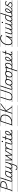

<svg xmlns="http://www.w3.org/2000/svg" viewBox="6506 -7436 1324 14375"><g transform="rotate(-90 7167.5 -248.0)"><path d="M86 14Q56 14 63 -6L338 -856Q342 -866 348.5 -870.5Q355 -875 371 -875H537Q621 -875 677 -856.5Q733 -838 761.5 -797.5Q790 -757 790 -692Q790 -620 762.5 -564.5Q735 -509 684.5 -470.5Q634 -432 564.5 -407.5Q495 -383 410 -372Q367 -367 321 -364.5Q275 -362 233 -360L117 -5Q114 5 107.5 9.5Q101 14 86 14ZM249 -410Q277 -411 305.5 -412.5Q334 -414 363 -416.5Q392 -419 419 -422Q516 -437 586 -469.5Q656 -502 694.5 -556.5Q733 -611 733 -688Q733 -738 711 -768Q689 -798 644.5 -811.5Q600 -825 532 -825H383ZM0 365H699V375H0ZM0 -20H699V0H0ZM0 -505H699V-500H0ZM0 -885H699V-875H0Z M853 17Q821 17 799.5 7Q778 -3 767.5 -23.5Q757 -44 757.5 -73Q758 -102 770 -140L1008 -869Q1013 -881 1019 -885.5Q1025 -890 1039 -890Q1056 -890 1062 -884Q1068 -878 1064 -866L824 -134Q807 -81 816 -56Q825 -31 868 -31Q877 -31 881.5 -23.5Q886 -16 884.5 -7Q883 2 875 9.5Q867 17 853 17ZM699 365H1000V375H699ZM699 -20H1000V0H699ZM699 -505H1000V-500H699ZM699 -885H1000V-875H699Z M854 17Q843 17 838.5 9.5Q834 2 835.5 -7Q837 -16 845.5 -23.5Q854 -31 869 -31Q899 -31 929.5 -45.5Q960 -60 988.5 -85.5Q1017 -111 1041 -145Q1065 -179 1082 -217Q1087 -228 1095.5 -228Q1104 -228 1111 -220.5Q1118 -213 1114 -203Q1095 -157 1067.5 -117Q1040 -77 1006.5 -47Q973 -17 934.5 0Q896 17 854 17ZM1000 365V375ZM1000 -20V0ZM1000 -505V-500ZM1000 -885V-875Z M1198 17Q1157 17 1127 -3Q1097 -23 1081 -59.5Q1065 -96 1065 -146Q1065 -190 1077.5 -240.5Q1090 -291 1115 -340.5Q1140 -390 1178 -430Q1216 -470 1268.5 -494.5Q1321 -519 1387 -519Q1425 -519 1464.5 -505Q1504 -491 1535 -467L1523 -423Q1482 -451 1448.5 -460.5Q1415 -470 1384 -470Q1330 -470 1288 -449.5Q1246 -429 1214.5 -394Q1183 -359 1162.5 -317Q1142 -275 1132 -231.5Q1122 -188 1122 -150Q1122 -114 1132 -87.5Q1142 -61 1162 -47Q1182 -33 1213 -33Q1248 -33 1288 -56.5Q1328 -80 1369.5 -129Q1411 -178 1449 -254L1462 -214Q1418 -124 1370 -73.5Q1322 -23 1277.5 -3Q1233 17 1198 17ZM1487 17Q1458 17 1437.5 7Q1417 -3 1406.5 -22.5Q1396 -42 1396 -69Q1396 -96 1407 -130L1525 -494Q1529 -506 1535.5 -510.5Q1542 -515 1555 -515Q1573 -515 1578 -507.5Q1583 -500 1579 -488L1460 -125Q1444 -74 1456.5 -52.5Q1469 -31 1502 -31Q1511 -31 1515 -23.5Q1519 -16 1517.5 -7Q1516 2 1508.5 9.5Q1501 17 1487 17ZM1000 365H1635V375H1000ZM1000 -20H1635V0H1000ZM1000 -505H1635V-500H1000ZM1000 -885H1635V-875H1000Z M1489 17Q1478 17 1473.5 9.5Q1469 2 1470.5 -7Q1472 -16 1480.5 -23.5Q1489 -31 1504 -31Q1535 -31 1567.5 -46.5Q1600 -62 1634 -91.5Q1668 -121 1703 -162.5Q1738 -204 1773 -257Q1780 -268 1789 -266.5Q1798 -265 1802.5 -257Q1807 -249 1801 -239Q1764 -178 1726.5 -130Q1689 -82 1650.5 -49.5Q1612 -17 1571.5 0Q1531 17 1489 17ZM1635 365V375ZM1635 -20V0ZM1635 -505V-500ZM1635 -885V-875Z M1847 16Q1800 16 1768.5 -5Q1737 -26 1729 -68.5Q1721 -111 1742 -176L1846 -494Q1850 -506 1856.5 -510.5Q1863 -515 1876 -515Q1893 -515 1899 -509Q1905 -503 1901 -491L1795 -167Q1781 -125 1783 -94.5Q1785 -64 1804 -48.5Q1823 -33 1861 -33Q1889 -33 1921.5 -45.5Q1954 -58 1987.5 -85Q2021 -112 2053.5 -155.5Q2086 -199 2115 -260L2191 -494Q2195 -506 2201.5 -510.5Q2208 -515 2221 -515Q2239 -515 2244 -507.5Q2249 -500 2245 -488L2034 160Q2008 241 1976.5 293Q1945 345 1901 369.5Q1857 394 1791 394Q1750 394 1717.5 381.5Q1685 369 1661 346.5Q1637 324 1622 293Q1617 282 1618 274Q1619 266 1632 259Q1645 252 1652 253.5Q1659 255 1664 264Q1686 310 1718 327.5Q1750 345 1796 345Q1845 345 1878.5 325Q1912 305 1936 263.5Q1960 222 1981 157L2073 -128Q2044 -87 2014 -59Q1984 -31 1954.5 -14.5Q1925 2 1897.5 9Q1870 16 1847 16ZM1635 365H2288V375H1635ZM1635 -20H2288V0H1635ZM1635 -505H2288V-500H1635ZM1635 -885H2288V-875H1635Z M2375 15Q2362 15 2357 8Q2352 1 2352 -11L2350 -489Q2350 -499 2355.5 -507Q2361 -515 2377 -515Q2391 -515 2397 -510Q2403 -505 2403 -492L2399 -70L2689 -494Q2697 -506 2704.5 -510.5Q2712 -515 2724 -515Q2737 -515 2743.5 -508Q2750 -501 2751 -487L2766 -71L3034 -496Q3041 -507 3048.5 -512Q3056 -517 3067 -514Q3083 -512 3087.5 -503Q3092 -494 3085 -483L2777 -4Q2771 4 2763 9.5Q2755 15 2742 15Q2729 15 2724 8Q2719 1 2719 -10L2702 -430L2412 -4Q2407 4 2398 9.5Q2389 15 2375 15ZM2248 365H3052V375H2248ZM2248 -20H3052V0H2248ZM2248 -505H3052V-500H2248ZM2248 -885H3052V-875H2248Z M3173 -441Q3142 -441 3111.5 -449Q3081 -457 3061 -469Q3053 -473 3053 -481Q3053 -489 3057 -497Q3061 -505 3067.5 -509.5Q3074 -514 3079 -511Q3101 -499 3125 -491.5Q3149 -484 3175 -484Q3197 -484 3225.5 -490Q3254 -496 3272 -510Q3280 -516 3287 -509.5Q3294 -503 3296 -493Q3298 -483 3292 -478Q3276 -465 3255 -457Q3234 -449 3212.5 -445Q3191 -441 3173 -441ZM3052 365V375ZM3052 -20V0ZM3052 -505V-500ZM3052 -885V-875Z M3127 15Q3115 15 3108 10Q3101 5 3105 -7L3263 -494Q3267 -506 3274 -510.5Q3281 -515 3293 -515Q3310 -515 3315.5 -508.5Q3321 -502 3317 -490L3280 -377Q3306 -418 3331 -445.5Q3356 -473 3379.5 -489Q3403 -505 3424 -512Q3445 -519 3464 -519Q3475 -519 3480 -511.5Q3485 -504 3483 -494Q3481 -484 3473.5 -476.5Q3466 -469 3453 -469Q3429 -469 3402 -454.5Q3375 -440 3346.5 -410.5Q3318 -381 3289.5 -337.5Q3261 -294 3234 -237L3158 -4Q3156 6 3148.5 10.5Q3141 15 3127 15ZM3052 365H3456V375H3052ZM3052 -20H3456V0H3052ZM3052 -505H3456V-500H3052ZM3052 -885H3456V-875H3052Z M3600 -440Q3575 -440 3550.5 -447.5Q3526 -455 3502.5 -462Q3479 -469 3454 -469Q3442 -469 3438 -476.5Q3434 -484 3435.5 -494Q3437 -504 3444.5 -511.5Q3452 -519 3465 -519Q3494 -519 3519.5 -510.5Q3545 -502 3569 -493.5Q3593 -485 3616 -485Q3633 -485 3647 -489Q3661 -493 3675 -501Q3683 -506 3688.5 -501Q3694 -496 3695 -487.5Q3696 -479 3689 -473Q3667 -454 3644 -447Q3621 -440 3600 -440ZM3456 365V375ZM3456 -20V0ZM3456 -505V-500ZM3456 -885V-875Z M3634 17Q3602 17 3580.5 7Q3559 -3 3548.5 -23.5Q3538 -44 3538.5 -73Q3539 -102 3551 -140L3666 -494Q3671 -506 3677.5 -510.5Q3684 -515 3697 -515Q3713 -515 3719.5 -509Q3726 -503 3722 -491L3605 -134Q3587 -81 3596.5 -56Q3606 -31 3649 -31Q3659 -31 3663 -23.5Q3667 -16 3665.5 -7Q3664 2 3656 9.5Q3648 17 3634 17ZM3754 -683Q3737 -683 3725.5 -692Q3714 -701 3714 -719Q3714 -743 3729 -762.5Q3744 -782 3772 -782Q3789 -782 3800.5 -773Q3812 -764 3812 -745Q3812 -722 3797.5 -702.5Q3783 -683 3754 -683ZM3456 365H3781V375H3456ZM3456 -20H3781V0H3456ZM3456 -505H3781V-500H3456ZM3456 -885H3781V-875H3456Z M3635 17Q3624 17 3619.5 9.5Q3615 2 3616.5 -7Q3618 -16 3626.5 -23.5Q3635 -31 3650 -31Q3680 -31 3713 -44Q3746 -57 3780 -83Q3814 -109 3850 -149Q3886 -189 3922 -244Q3930 -257 3939 -255Q3948 -253 3952.5 -243.5Q3957 -234 3950 -225Q3910 -161 3870.5 -115Q3831 -69 3791.5 -40Q3752 -11 3713 3Q3674 17 3635 17ZM3781 365V375ZM3781 -20V0ZM3781 -505V-500ZM3781 -885V-875Z M4022 17Q3978 17 3947.5 1Q3917 -15 3901 -45Q3885 -75 3885.5 -118.5Q3886 -162 3904 -217L3981 -452H3895Q3884 -452 3881.5 -458.5Q3879 -465 3882 -477Q3886 -489 3892.5 -494.5Q3899 -500 3909 -500H3996L4064 -709Q4068 -721 4074.5 -725.5Q4081 -730 4095 -730Q4112 -730 4117.5 -724Q4123 -718 4120 -706L4052 -500H4180Q4191 -500 4193.5 -494Q4196 -488 4193 -476Q4189 -463 4182.5 -457.5Q4176 -452 4166 -452H4037L3960 -219Q3944 -169 3942 -133Q3940 -97 3951 -74.5Q3962 -52 3983.5 -41.5Q4005 -31 4036 -31Q4046 -31 4050 -23.5Q4054 -16 4053 -7Q4052 2 4044 9.5Q4036 17 4022 17ZM3781 365H4169V375H3781ZM3781 -20H4169V0H3781ZM3781 -505H4169V-500H3781ZM3781 -885H4169V-875H3781Z M4021 17Q4009 17 4005 9.5Q4001 2 4004 -7Q4007 -16 4016 -23.5Q4025 -31 4037 -31Q4087 -31 4146 -51Q4205 -71 4265 -110Q4272 -115 4279 -111.5Q4286 -108 4290 -100.5Q4294 -93 4293 -84.5Q4292 -76 4285 -72Q4237 -42 4190.5 -22Q4144 -2 4101 7.5Q4058 17 4021 17ZM4168 365V375ZM4168 -20V0ZM4168 -505V-500ZM4168 -885V-875Z M4268 -109Q4301 -129 4332 -152Q4363 -175 4388 -200Q4422 -231 4448.5 -264Q4475 -297 4490 -332Q4505 -367 4505 -402Q4505 -435 4489 -452.5Q4473 -470 4439 -470Q4400 -470 4370.5 -445Q4341 -420 4321 -382Q4301 -344 4291 -301.5Q4281 -259 4281 -224Q4281 -180 4292 -144.5Q4303 -109 4323.5 -83.5Q4344 -58 4371 -44.5Q4398 -31 4431 -31Q4462 -31 4489.5 -41Q4517 -51 4544 -70Q4571 -89 4598 -113Q4606 -121 4614 -120Q4622 -119 4629 -113Q4636 -106 4638 -97Q4640 -88 4631 -79Q4607 -54 4575 -31.5Q4543 -9 4504.5 4.5Q4466 18 4422 18Q4388 18 4358.5 6.5Q4329 -5 4304.5 -26.5Q4280 -48 4262.5 -78Q4245 -108 4236 -144.5Q4227 -181 4227 -222Q4227 -261 4236 -302Q4245 -343 4263 -382Q4281 -421 4308 -451.5Q4335 -482 4371 -500.5Q4407 -519 4451 -519Q4488 -519 4512.5 -505Q4537 -491 4548.5 -466.5Q4560 -442 4560 -410Q4560 -367 4542.5 -325Q4525 -283 4493.5 -244Q4462 -205 4422 -168Q4393 -140 4359.5 -115Q4326 -90 4290 -69ZM4169 365H4613V375H4169ZM4169 -20H4613V0H4169ZM4169 -505H4613V-500H4169ZM4169 -885H4613V-875H4169Z M5002 0Q4975 0 4981 -19L5252 -856Q5255 -866 5262 -870.5Q5269 -875 5285 -875H5466Q5538 -875 5596 -857Q5654 -839 5694.5 -803.5Q5735 -768 5756 -716Q5777 -664 5777 -597Q5777 -492 5748 -401.5Q5719 -311 5666.5 -237Q5614 -163 5541.5 -110Q5469 -57 5381 -28.5Q5293 0 5194 0ZM5046 -52H5194Q5281 -52 5359.5 -77.5Q5438 -103 5503 -150.5Q5568 -198 5616.5 -265.5Q5665 -333 5691 -416.5Q5717 -500 5717 -597Q5717 -655 5699 -698Q5681 -741 5647.5 -769Q5614 -797 5567.5 -810Q5521 -823 5463 -823H5296ZM4913 365H5782V375H4913ZM4913 -20H5782V0H4913ZM4913 -505H5782V-500H4913ZM4913 -885H5782V-875H4913Z M5865 14Q5851 14 5846 9.5Q5841 5 5844 -5L6125 -871Q6131 -890 6158 -890Q6187 -890 6181 -871L6055 -484L6565 -876Q6578 -887 6586.5 -887Q6595 -887 6604 -876Q6613 -865 6612 -857.5Q6611 -850 6599 -841L6094 -455Q6135 -371 6179.5 -297.5Q6224 -224 6274 -158Q6324 -92 6380 -25Q6389 -15 6387 -7Q6385 1 6373 11Q6362 19 6353 15.5Q6344 12 6335 1Q6292 -49 6252.5 -101.5Q6213 -154 6176.5 -209Q6140 -264 6106.5 -323.5Q6073 -383 6043 -447L5900 -5Q5896 5 5887.5 9.5Q5879 14 5865 14ZM5782 365H6471V375H5782ZM5782 -20H6471V0H5782ZM5782 -505H6471V-500H5782ZM5782 -885H6471V-875H5782Z M7092 19Q7010 19 6956 -3.5Q6902 -26 6874.5 -66Q6847 -106 6844.5 -161.5Q6842 -217 6863 -282L7053 -871Q7056 -881 7063 -885.5Q7070 -890 7086 -890Q7100 -890 7106.5 -885.5Q7113 -881 7109 -870L6916 -277Q6893 -203 6902 -148.5Q6911 -94 6958.5 -64.5Q7006 -35 7095 -35Q7173 -35 7232.5 -61.5Q7292 -88 7335 -140.5Q7378 -193 7402 -270L7596 -871Q7599 -881 7606 -885.5Q7613 -890 7628 -890Q7658 -890 7651 -870L7457 -266Q7427 -173 7376 -109Q7325 -45 7254 -13Q7183 19 7092 19ZM6721 365H7584V375H6721ZM6721 -20H7584V0H6721ZM6721 -505H7584V-500H6721ZM6721 -885H7584V-875H6721Z M7738 17Q7706 17 7684.5 7Q7663 -3 7652.5 -23.5Q7642 -44 7642.5 -73Q7643 -102 7655 -140L7893 -869Q7898 -881 7904 -885.5Q7910 -890 7924 -890Q7941 -890 7947 -884Q7953 -878 7949 -866L7709 -134Q7692 -81 7701 -56Q7710 -31 7753 -31Q7762 -31 7766.5 -23.5Q7771 -16 7769.5 -7Q7768 2 7760 9.5Q7752 17 7738 17ZM7584 365H7885V375H7584ZM7584 -20H7885V0H7584ZM7584 -505H7885V-500H7584ZM7584 -885H7885V-875H7584Z M7739 17Q7728 17 7723.5 9.5Q7719 2 7720.5 -7Q7722 -16 7730.5 -23.5Q7739 -31 7754 -31Q7784 -31 7814.5 -45.5Q7845 -60 7873.5 -85.5Q7902 -111 7926 -145Q7950 -179 7967 -217Q7972 -228 7980.5 -228Q7989 -228 7996 -220.5Q8003 -213 7999 -203Q7980 -157 7952.5 -117Q7925 -77 7891.5 -47Q7858 -17 7819.5 0Q7781 17 7739 17ZM7885 365V375ZM7885 -20V0ZM7885 -505V-500ZM7885 -885V-875Z M8129 19Q8073 19 8034.5 -4.5Q7996 -28 7976.5 -70.5Q7957 -113 7957 -168Q7957 -223 7976 -284Q7995 -345 8033 -398.5Q8071 -452 8128 -485.5Q8185 -519 8261 -519Q8315 -519 8353 -496.5Q8391 -474 8411 -433.5Q8431 -393 8431 -339Q8431 -298 8419.5 -249.5Q8408 -201 8384.5 -153.5Q8361 -106 8324.5 -67Q8288 -28 8239.5 -4.5Q8191 19 8129 19ZM8135 -31Q8194 -31 8239 -61Q8284 -91 8313.5 -138Q8343 -185 8358 -237Q8373 -289 8373 -334Q8373 -376 8359.5 -406Q8346 -436 8319 -452.5Q8292 -469 8253 -469Q8195 -469 8150.5 -440Q8106 -411 8075.5 -364.5Q8045 -318 8029 -266.5Q8013 -215 8013 -170Q8013 -128 8027.5 -96.5Q8042 -65 8069 -48Q8096 -31 8135 -31ZM7885 365H8486V375H7885ZM7885 -20H8486V0H7885ZM7885 -505H8486V-500H7885ZM7885 -885H8486V-875H7885Z M8530 -398Q8483 -398 8432.5 -413Q8382 -428 8337 -455Q8328 -461 8327 -469Q8326 -477 8331 -484.5Q8336 -492 8343 -495Q8350 -498 8357 -494Q8381 -478 8411.5 -466Q8442 -454 8476.5 -448Q8511 -442 8545 -442Q8577 -442 8613.5 -446.5Q8650 -451 8684 -461.5Q8718 -472 8743 -486Q8754 -492 8760.5 -486.5Q8767 -481 8766.5 -471.5Q8766 -462 8756 -457Q8696 -425 8640.5 -411.5Q8585 -398 8530 -398ZM8487 365V375ZM8487 -20V0ZM8487 -505V-500ZM8487 -885V-875Z M8730 19Q8674 19 8635.5 -4.5Q8597 -28 8577.5 -70.5Q8558 -113 8558 -168Q8558 -223 8577 -284Q8596 -345 8634 -398.5Q8672 -452 8729 -485.5Q8786 -519 8862 -519Q8916 -519 8954 -496.5Q8992 -474 9012 -433.5Q9032 -393 9032 -339Q9032 -298 9020.5 -249.5Q9009 -201 8985.5 -153.5Q8962 -106 8925.5 -67Q8889 -28 8840.5 -4.5Q8792 19 8730 19ZM8736 -31Q8795 -31 8840 -61Q8885 -91 8914.5 -138Q8944 -185 8959 -237Q8974 -289 8974 -334Q8974 -376 8960.5 -406Q8947 -436 8920 -452.5Q8893 -469 8854 -469Q8796 -469 8751.5 -440Q8707 -411 8676.5 -364.5Q8646 -318 8630 -266.5Q8614 -215 8614 -170Q8614 -128 8628.5 -96.5Q8643 -65 8670 -48Q8697 -31 8736 -31ZM8486 365H9087V375H8486ZM8486 -20H9087V0H8486ZM8486 -505H9087V-500H8486ZM8486 -885H9087V-875H8486Z M9121 -405Q9075 -405 9029 -417.5Q8983 -430 8938 -458Q8930 -463 8929.5 -470.5Q8929 -478 8933.5 -485Q8938 -492 8944.5 -495Q8951 -498 8958 -494Q8993 -470 9037.5 -460Q9082 -450 9134 -450Q9162 -450 9193.5 -456.5Q9225 -463 9255 -475.5Q9285 -488 9307 -505Q9315 -511 9321 -509Q9327 -507 9330 -500.5Q9333 -494 9332.5 -486Q9332 -478 9325 -473Q9290 -447 9254.5 -432Q9219 -417 9185 -411Q9151 -405 9121 -405ZM9088 365V375ZM9088 -20V0ZM9088 -505V-500ZM9088 -885V-875Z M9568 17Q9537 17 9514 14Q9491 11 9469 8Q9447 5 9421.5 5.5Q9396 6 9361 12L9386 -10Q9425 -19 9452.5 -23.5Q9480 -28 9501.5 -29.5Q9523 -31 9542.5 -31Q9562 -31 9583 -31Q9592 -31 9595.5 -23.5Q9599 -16 9597 -7Q9595 2 9587.5 9.5Q9580 17 9568 17ZM9041 390Q9027 390 9020.5 383.5Q9014 377 9018 365L9297 -494Q9301 -506 9307 -510.5Q9313 -515 9327 -515Q9344 -515 9350 -509.5Q9356 -504 9353 -492L9320 -391Q9356 -440 9392 -467.5Q9428 -495 9460 -507Q9492 -519 9519 -519Q9582 -519 9617.5 -475Q9653 -431 9653 -355Q9653 -311 9640 -260Q9627 -209 9601.5 -160Q9576 -111 9537.5 -71Q9499 -31 9447.5 -7Q9396 17 9330 17Q9299 17 9264.5 5.5Q9230 -6 9200 -26L9072 371Q9069 381 9062.5 385.5Q9056 390 9041 390ZM9215 -68Q9250 -47 9279 -39Q9308 -31 9334 -31Q9387 -31 9429 -52Q9471 -73 9502.5 -107.5Q9534 -142 9554.5 -184Q9575 -226 9585 -269.5Q9595 -313 9595 -351Q9595 -387 9585 -413.5Q9575 -440 9555.5 -454.5Q9536 -469 9505 -469Q9471 -469 9433 -448Q9395 -427 9356.5 -382.5Q9318 -338 9280 -268ZM9087 365H9715V375H9087ZM9087 -20H9715V0H9087ZM9087 -505H9715V-500H9087ZM9087 -885H9715V-875H9087Z M9571 17Q9559 17 9555 9.5Q9551 2 9554 -7Q9557 -16 9566 -23.5Q9575 -31 9587 -31Q9637 -31 9696 -51Q9755 -71 9815 -110Q9822 -115 9829 -111.5Q9836 -108 9840 -100.5Q9844 -93 9843 -84.5Q9842 -76 9835 -72Q9787 -42 9740.5 -22Q9694 -2 9651 7.5Q9608 17 9571 17ZM9718 365V375ZM9718 -20V0ZM9718 -505V-500ZM9718 -885V-875Z M9809 -105Q9843 -124 9875 -148.5Q9907 -173 9933 -200Q9968 -231 9994 -264Q10020 -297 10035.5 -332Q10051 -367 10051 -402Q10051 -435 10035 -452.5Q10019 -470 9985 -470Q9975 -470 9970.5 -477Q9966 -484 9967.5 -494Q9969 -504 9976.5 -511.5Q9984 -519 9997 -519Q10036 -519 10060 -505Q10084 -491 10095 -466.5Q10106 -442 10106 -410Q10106 -367 10088.5 -325Q10071 -283 10039.5 -243Q10008 -203 9966 -166Q9936 -137 9901 -111.5Q9866 -86 9829 -65ZM9715 365H10159V375H9715ZM9715 -20H10159V0H9715ZM9715 -505H10159V-500H9715ZM9715 -885H10159V-875H9715Z M9983 18Q9945 18 9913 7Q9881 -4 9855 -25Q9829 -46 9811 -75.5Q9793 -105 9783.5 -141Q9774 -177 9774 -218Q9774 -258 9783.5 -300Q9793 -342 9810.5 -381Q9828 -420 9855 -451Q9882 -482 9917.5 -500.5Q9953 -519 9997 -519Q10007 -519 10010.5 -511.5Q10014 -504 10012 -494Q10010 -484 10003 -477Q9996 -470 9986 -470Q9947 -470 9917 -445.5Q9887 -421 9867 -382Q9847 -343 9837 -300.5Q9827 -258 9827 -220Q9827 -179 9838 -144Q9849 -109 9870.5 -83.5Q9892 -58 9922.5 -44Q9953 -30 9992 -30Q10052 -30 10111 -63.5Q10170 -97 10224 -161Q10278 -225 10320 -315Q10324 -323 10333 -323Q10342 -323 10348 -317.5Q10354 -312 10349 -300Q10316 -223 10274 -164Q10232 -105 10184 -64.5Q10136 -24 10085.5 -3Q10035 18 9983 18ZM10159 365V375ZM10159 -20V0ZM10159 -505V-500ZM10159 -885V-875Z M10327 16Q10289 16 10267.5 -1Q10246 -18 10243.5 -53.5Q10241 -89 10258 -143L10359 -452H10275Q10264 -452 10261.5 -458.5Q10259 -465 10262 -477Q10266 -489 10272 -494.5Q10278 -500 10289 -500H10374L10442 -709Q10446 -721 10452.5 -725.5Q10459 -730 10473 -730Q10490 -730 10496 -724Q10502 -718 10497 -706L10430 -500H10558Q10569 -500 10571 -494Q10573 -488 10570 -476Q10566 -463 10560 -457.5Q10554 -452 10543 -452H10415L10308 -126Q10292 -75 10301 -53Q10310 -31 10336 -31Q10367 -31 10394.5 -52.5Q10422 -74 10440 -102Q10444 -109 10451.5 -112.5Q10459 -116 10469 -109Q10480 -103 10481 -95.5Q10482 -88 10478 -80Q10464 -55 10442 -33Q10420 -11 10391.5 2.5Q10363 16 10327 16ZM10159 365H10547V375H10159ZM10159 -20H10547V0H10159ZM10159 -505H10547V-500H10159ZM10159 -885H10547V-875H10159Z M11203 17Q11152 17 11110.5 -4Q11069 -25 11038.5 -63.5Q11008 -102 10991.5 -157.5Q10975 -213 10975 -281Q10975 -361 10993 -437Q11011 -513 11045 -581Q11079 -649 11126 -705.5Q11173 -762 11230 -803.5Q11287 -845 11352 -867.5Q11417 -890 11488 -890Q11540 -890 11586.5 -877.5Q11633 -865 11670.5 -841.5Q11708 -818 11735 -784Q11741 -776 11740 -768Q11739 -760 11728 -751Q11717 -742 11708.5 -744.5Q11700 -747 11690 -758Q11663 -785 11631.5 -802.5Q11600 -820 11563 -828.5Q11526 -837 11485 -837Q11423 -837 11366 -816Q11309 -795 11258.5 -757Q11208 -719 11167 -667Q11126 -615 11095.5 -553Q11065 -491 11049 -422.5Q11033 -354 11033 -283Q11033 -224 11046 -178Q11059 -132 11083 -100.5Q11107 -69 11139 -52.5Q11171 -36 11210 -36Q11267 -36 11323.5 -67.5Q11380 -99 11434.5 -155Q11489 -211 11539.5 -286Q11590 -361 11633 -449Q11636 -460 11644 -464.5Q11652 -469 11666 -469Q11695 -469 11688 -450L11546 -5Q11542 5 11535 9.5Q11528 14 11512 14Q11484 14 11490 -5L11572 -260Q11532 -200 11488.5 -149Q11445 -98 11398 -61Q11351 -24 11302 -3.5Q11253 17 11203 17ZM10847 365H11723V375H10847ZM10847 -20H11723V0H10847ZM10847 -505H11723V-500H10847ZM10847 -885H11723V-875H10847Z M11909 16Q11862 16 11830 -5Q11798 -26 11790 -68.5Q11782 -111 11803 -176L11908 -494Q11912 -506 11918.5 -510.5Q11925 -515 11938 -515Q11955 -515 11961 -509Q11967 -503 11963 -491L11856 -167Q11842 -125 11844 -94.5Q11846 -64 11865.5 -48.5Q11885 -33 11923 -33Q11951 -33 11983.5 -45.5Q12016 -58 12049.5 -85.5Q12083 -113 12115.5 -156.5Q12148 -200 12177 -262L12253 -496Q12257 -508 12263 -512Q12269 -516 12283 -516Q12299 -516 12305.5 -510.5Q12312 -505 12308 -493L12191 -134Q12174 -81 12183.5 -56Q12193 -31 12238 -31Q12248 -31 12251.5 -23.5Q12255 -16 12253.5 -7Q12252 2 12244 9.5Q12236 17 12222 17Q12196 17 12176.5 9.5Q12157 2 12145 -12Q12133 -26 12129.5 -47Q12126 -68 12129 -94L12140 -135Q12112 -92 12081.5 -63Q12051 -34 12020.5 -16.5Q11990 1 11961.5 8.5Q11933 16 11909 16ZM11723 365H12369V375H11723ZM11723 -20H12369V0H11723ZM11723 -505H12369V-500H11723ZM11723 -885H12369V-875H11723Z M12223 17Q12212 17 12207.5 9.5Q12203 2 12204.5 -7Q12206 -16 12214.5 -23.5Q12223 -31 12238 -31Q12269 -31 12301.5 -46.5Q12334 -62 12368 -91.5Q12402 -121 12437 -162.5Q12472 -204 12507 -257Q12514 -268 12523 -266.5Q12532 -265 12536.5 -257Q12541 -249 12535 -239Q12498 -178 12460.5 -130Q12423 -82 12384.5 -49.5Q12346 -17 12305.5 0Q12265 17 12223 17ZM12369 365V375ZM12369 -20V0ZM12369 -505V-500ZM12369 -885V-875Z M12547 17Q12515 17 12493.5 7Q12472 -3 12461.5 -23.5Q12451 -44 12451.5 -73Q12452 -102 12464 -140L12579 -494Q12584 -506 12590.5 -510.5Q12597 -515 12610 -515Q12626 -515 12632.5 -509Q12639 -503 12635 -491L12518 -134Q12500 -81 12509.5 -56Q12519 -31 12562 -31Q12572 -31 12576 -23.5Q12580 -16 12578.5 -7Q12577 2 12569 9.5Q12561 17 12547 17ZM12667 -683Q12650 -683 12638.5 -692Q12627 -701 12627 -719Q12627 -743 12642 -762.5Q12657 -782 12685 -782Q12702 -782 12713.5 -773Q12725 -764 12725 -745Q12725 -722 12710.5 -702.5Q12696 -683 12667 -683ZM12369 365H12694V375H12369ZM12369 -20H12694V0H12369ZM12369 -505H12694V-500H12369ZM12369 -885H12694V-875H12369Z M12548 17Q12537 17 12532.5 9.5Q12528 2 12529.5 -7Q12531 -16 12539.5 -23.5Q12548 -31 12563 -31Q12593 -31 12623.5 -45.5Q12654 -60 12682.5 -85.5Q12711 -111 12735 -145Q12759 -179 12776 -217Q12781 -228 12789.5 -228Q12798 -228 12805 -220.5Q12812 -213 12808 -203Q12789 -157 12761.5 -117Q12734 -77 12700.5 -47Q12667 -17 12628.5 0Q12590 17 12548 17ZM12694 365V375ZM12694 -20V0ZM12694 -505V-500ZM12694 -885V-875Z M12888 17Q12847 17 12816.5 -3Q12786 -23 12770 -59.5Q12754 -96 12754 -146Q12754 -190 12766.5 -241Q12779 -292 12804 -341Q12829 -390 12868 -430.5Q12907 -471 12959 -495Q13011 -519 13077 -519Q13110 -519 13145.5 -508Q13181 -497 13209 -477L13337 -869Q13341 -881 13347.5 -885.5Q13354 -890 13367 -890Q13386 -890 13390.5 -882.5Q13395 -875 13391 -863L13153 -134Q13136 -81 13146.5 -56Q13157 -31 13201 -31Q13210 -31 13214 -23.5Q13218 -16 13216.5 -7Q13215 2 13207.5 9.5Q13200 17 13186 17Q13160 17 13141 10Q13122 3 13110 -10.5Q13098 -24 13093 -43.5Q13088 -63 13091 -89L13099 -123Q13061 -69 13023 -38.5Q12985 -8 12950.5 4.5Q12916 17 12888 17ZM12903 -33Q12938 -33 12976.5 -55Q13015 -77 13055 -124Q13095 -171 13133 -243L13196 -434Q13160 -455 13130 -462.5Q13100 -470 13073 -470Q13020 -470 12977.5 -449.5Q12935 -429 12904 -394Q12873 -359 12852.5 -317Q12832 -275 12822 -231.5Q12812 -188 12812 -150Q12812 -114 12822 -87.5Q12832 -61 12852 -47Q12872 -33 12903 -33ZM12694 365H13335V375H12694ZM12694 -20H13335V0H12694ZM12694 -505H13335V-500H12694ZM12694 -885H13335V-875H12694Z M13188 17Q13176 17 13172 9.5Q13168 2 13171 -7Q13174 -16 13183 -23.5Q13192 -31 13204 -31Q13254 -31 13313 -51Q13372 -71 13432 -110Q13439 -115 13446 -111.5Q13453 -108 13457 -100.5Q13461 -93 13460 -84.5Q13459 -76 13452 -72Q13404 -42 13357.5 -22Q13311 -2 13268 7.5Q13225 17 13188 17ZM13335 365V375ZM13335 -20V0ZM13335 -505V-500ZM13335 -885V-875Z M13429 -105Q13463 -124 13495 -148.5Q13527 -173 13553 -200Q13588 -231 13614 -264Q13640 -297 13655.5 -332Q13671 -367 13671 -402Q13671 -435 13655 -452.5Q13639 -470 13605 -470Q13595 -470 13590.5 -477Q13586 -484 13587.5 -494Q13589 -504 13596.5 -511.5Q13604 -519 13617 -519Q13656 -519 13680 -505Q13704 -491 13715 -466.5Q13726 -442 13726 -410Q13726 -367 13708.5 -325Q13691 -283 13659.5 -243Q13628 -203 13586 -166Q13556 -137 13521 -111.5Q13486 -86 13449 -65ZM13335 365H13779V375H13335ZM13335 -20H13779V0H13335ZM13335 -505H13779V-500H13335ZM13335 -885H13779V-875H13335Z M13570 18Q13535 18 13507 7Q13479 -4 13457.5 -24.5Q13436 -45 13421.5 -73.5Q13407 -102 13399.5 -137Q13392 -172 13392 -211Q13392 -260 13406.5 -314Q13421 -368 13449 -414.5Q13477 -461 13519.5 -490Q13562 -519 13617 -519Q13627 -519 13630.5 -511.5Q13634 -504 13631.5 -494Q13629 -484 13622.5 -477Q13616 -470 13606 -470Q13567 -470 13537 -444Q13507 -418 13487 -378.5Q13467 -339 13456.5 -295Q13446 -251 13446 -213Q13446 -174 13454.5 -140.5Q13463 -107 13479 -82.5Q13495 -58 13520 -44Q13545 -30 13578 -30Q13644 -30 13707.5 -77.5Q13771 -125 13831 -214Q13891 -303 13943 -426Q13947 -435 13957.5 -435.5Q13968 -436 13975.5 -429.5Q13983 -423 13978 -410Q13923 -279 13858.5 -182.5Q13794 -86 13721.5 -34Q13649 18 13570 18ZM13779 365H13804V375H13779ZM13779 -20H13804V0H13779ZM13779 -505H13804V-500H13779ZM13779 -885H13804V-875H13779Z M13991 19Q13954 19 13925 12Q13896 5 13875 -6Q13854 -17 13840 -30Q13832 -36 13833 -44Q13834 -52 13841 -61Q13849 -70 13856.5 -70.5Q13864 -71 13874 -65Q13896 -49 13926.5 -38Q13957 -27 13993 -27Q14032 -27 14063.5 -39Q14095 -51 14113 -75.5Q14131 -100 14131 -135Q14131 -162 14116.5 -180.5Q14102 -199 14079.5 -213Q14057 -227 14031.5 -240Q14006 -253 13983.5 -270Q13961 -287 13946.5 -311Q13932 -335 13932 -372Q13932 -416 13954.5 -449Q13977 -482 14018 -500.5Q14059 -519 14112 -519Q14154 -519 14187 -507Q14220 -495 14242.5 -478.5Q14265 -462 14274 -446Q14280 -437 14279 -430.5Q14278 -424 14268 -417Q14260 -411 14253 -410.5Q14246 -410 14239 -417Q14213 -442 14181 -457.5Q14149 -473 14105 -473Q14052 -473 14019.5 -447Q13987 -421 13987 -374Q13987 -347 14001.5 -328.5Q14016 -310 14039 -296Q14062 -282 14087.5 -268.5Q14113 -255 14135.5 -239Q14158 -223 14172.5 -199.5Q14187 -176 14187 -142Q14187 -89 14160.5 -53Q14134 -17 14089.5 1Q14045 19 13991 19ZM13804 365H14335V375H13804ZM13804 -20H14335V0H13804ZM13804 -505H14335V-500H13804ZM13804 -885H14335V-875H13804Z"/></g></svg>

Font: Playwrite DK Uloopet Guides
Style: Regular
Weight: 400
Designer: Veronika Burian, José Scaglione
Foundry: TypeTogether
Version: Version 1.003